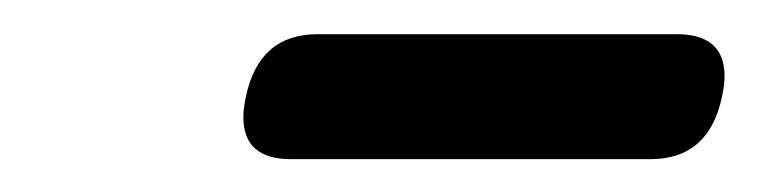

<svg xmlns="http://www.w3.org/2000/svg" viewBox="-20 -366 450 114"><path d="M366.2 -271.5H152.8Q124.5 -271.5 124.5 -296.4Q124.5 -301.8 126 -308.6Q133.8 -345.7 168.5 -345.7H381.8Q410.2 -345.7 410.2 -320.8Q410.2 -315.4 408.7 -308.6Q400.9 -271.5 366.2 -271.5Z"/></svg>

Font: inglobal
Style: Italic
Weight: 400
Italic angle: -12°
Designer: Andrey Kochetov, Denis Davydov, Evgeny Yurtaev
Foundry: inglobal
Version: Version 1.00 September 25, 2014, initial release